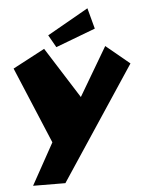

<svg xmlns="http://www.w3.org/2000/svg" viewBox="-55 -689 692 888"><g transform="rotate(-5 290.5 -245.5)"><path d="M225.6 -477.5 192.9 -535.2 384.3 -644 410.2 -547.4ZM62.5 151.9 168.9 -40.5 20 -396 168.5 -474.6 318.4 -237.8 451.2 -462.9 560.5 -372.6 212.4 152.8Z"/></g></svg>

Font: Some Time Later
Style: Regular
Weight: 400
Version: Version 003.300